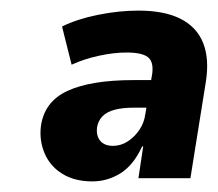

<svg xmlns="http://www.w3.org/2000/svg" viewBox="-20 -736 411 362"><path d="M154 -394Q121 -394 98 -408Q75 -422 64.5 -446Q54 -470 57 -497Q63 -544 107 -564.5Q151 -585 232 -585H274L265 -533H232Q211 -533 196 -529Q181 -525 173 -516.5Q165 -508 163 -496Q161 -480 169 -470.5Q177 -461 193 -461Q208 -461 221 -469.5Q234 -478 243 -491.5Q252 -505 254 -521L267 -597Q270 -620 258.5 -628.5Q247 -637 219 -637Q195 -637 167 -631Q139 -625 115 -614L97 -686Q125 -700 164.5 -708Q204 -716 241 -716Q290 -716 320.5 -700.5Q351 -685 363 -655Q375 -625 368 -581L339 -400H241L250 -460H248Q232 -425 207.5 -409.5Q183 -394 154 -394Z"/></svg>

Font: Nunito Sans 10pt SemiCondensed Black
Style: Italic
Weight: 900
Width: 4
Italic angle: -9°
Designer: Vernon Adams
Foundry: Vernon Adams
Version: Version 3.101;gftools[0.9.27]